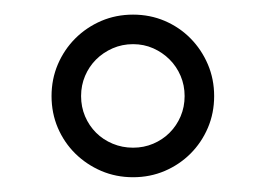

<svg xmlns="http://www.w3.org/2000/svg" viewBox="-20 -740 360 260"><path d="M230 -609.9Q230 -624.5 224.6 -637.2Q219.2 -649.9 209.7 -659.4Q200.2 -668.9 187.5 -674.6Q174.8 -680.2 160.2 -680.2Q145.5 -680.2 132.6 -674.6Q119.6 -668.9 110.1 -659.4Q100.6 -649.9 95.2 -637.2Q89.8 -624.5 89.8 -609.9Q89.8 -595.2 95.2 -582.5Q100.6 -569.8 110.1 -560.3Q119.6 -550.8 132.6 -545.4Q145.5 -540 160.2 -540Q174.8 -540 187.5 -545.4Q200.2 -550.8 209.7 -560.3Q219.2 -569.8 224.6 -582.5Q230 -595.2 230 -609.9ZM270 -609.9Q270 -586.9 261.5 -566.9Q252.9 -546.9 238 -532Q223.1 -517.1 203.1 -508.5Q183.1 -500 160.2 -500Q137.2 -500 117.2 -508.5Q97.2 -517.1 82 -532Q66.9 -546.9 58.3 -566.9Q49.8 -586.9 49.8 -609.9Q49.8 -632.8 58.3 -652.8Q66.9 -672.9 82 -688Q97.2 -703.1 117.2 -711.7Q137.2 -720.2 160.2 -720.2Q183.1 -720.2 203.1 -711.7Q223.1 -703.1 238 -688Q252.9 -672.9 261.5 -652.8Q270 -632.8 270 -609.9Z"/></svg>

Font: Charis SIL Phon
Style: Italic
Weight: 400
Italic angle: -11°
Foundry: SIL International
Version: Version 5.000